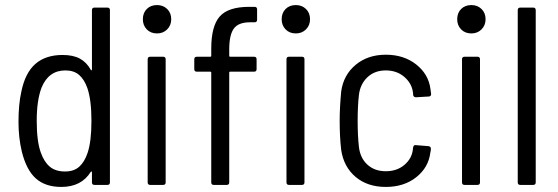

<svg xmlns="http://www.w3.org/2000/svg" viewBox="-20 -730 2203 758"><path d="M353 -700H404Q414 -700 414 -690V-10Q414 0 404 0H353Q343 0 343 -10V-50Q343 -53 341.5 -53Q340 -53 338 -51Q301 8 222 8Q159 8 121.5 -25.5Q84 -59 66 -132Q53 -187 53 -248Q53 -318 64 -367Q79 -442 119.5 -477.5Q160 -513 227 -513Q269 -513 295.5 -498.5Q322 -484 338 -455Q339 -452 341 -452.5Q343 -453 343 -456V-690Q343 -700 353 -700ZM341 -253Q341 -335 325 -382Q313 -416 292.5 -434Q272 -452 238 -452Q172 -452 144 -384Q125 -334 125 -253Q125 -172 141 -128Q154 -91 176.5 -72Q199 -53 237 -53Q272 -53 293 -72Q314 -91 326 -127Q341 -172 341 -253Z M544 -654Q544 -679 559.5 -694.5Q575 -710 600 -710Q624 -710 640 -694.5Q656 -679 656 -654Q656 -630 640 -614Q624 -598 600 -598Q575 -598 559.5 -614Q544 -630 544 -654ZM563 -10V-496Q563 -506 573 -506H624Q634 -506 634 -496V-10Q634 0 624 0H573Q563 0 563 -10Z M885 -535V-510Q885 -506 889 -506H983Q993 -506 993 -496V-457Q993 -447 983 -447H889Q885 -447 885 -443V-10Q885 0 875 0H824Q814 0 814 -10V-443Q814 -447 810 -447H757Q747 -447 747 -457V-496Q747 -506 757 -506H810Q814 -506 814 -510V-538Q814 -627 847.5 -665Q881 -703 964 -703H985Q995 -703 995 -693V-652Q995 -642 985 -642H967Q921 -642 903 -617Q885 -592 885 -535ZM1092 -654Q1092 -679 1107.5 -694.5Q1123 -710 1148 -710Q1172 -710 1188 -694.5Q1204 -679 1204 -654Q1204 -630 1188 -614Q1172 -598 1148 -598Q1123 -598 1107.5 -614Q1092 -630 1092 -654ZM1111 -10V-496Q1111 -506 1121 -506H1172Q1182 -506 1182 -496V-10Q1182 0 1172 0H1121Q1111 0 1111 -10Z M1327 -138Q1321 -189 1321 -254Q1321 -305 1327 -369Q1336 -434 1384 -474Q1432 -514 1503 -514Q1574 -514 1622.5 -476Q1671 -438 1679 -381L1682 -360V-358Q1682 -354 1679.5 -351.5Q1677 -349 1673 -349L1622 -346Q1613 -346 1611 -355Q1611 -364 1610 -367Q1605 -402 1575.5 -427Q1546 -452 1503 -452Q1459 -452 1430.5 -425Q1402 -398 1397 -355Q1392 -312 1392 -253Q1392 -193 1397 -150Q1402 -106 1430.5 -80Q1459 -54 1503 -54Q1547 -54 1576.5 -79Q1606 -104 1610 -140L1611 -148Q1613 -159 1622 -157L1672 -153Q1681 -151 1681 -144V-140Q1681 -136 1679 -128Q1672 -69 1623.5 -30.5Q1575 8 1503 8Q1431 8 1384 -31.5Q1337 -71 1327 -138Z M1785 -654Q1785 -679 1800.5 -694.5Q1816 -710 1841 -710Q1865 -710 1881 -694.5Q1897 -679 1897 -654Q1897 -630 1881 -614Q1865 -598 1841 -598Q1816 -598 1800.5 -614Q1785 -630 1785 -654ZM1804 -10V-496Q1804 -506 1814 -506H1865Q1875 -506 1875 -496V-10Q1875 0 1865 0H1814Q1804 0 1804 -10Z M2024 -10V-690Q2024 -700 2034 -700H2085Q2095 -700 2095 -690V-10Q2095 0 2085 0H2034Q2024 0 2024 -10Z"/></svg>

Font: Barlow Semi Condensed
Style: Regular
Weight: 400
Width: 4
Designer: Jeremy Tribby
Foundry: Tribby Type
Version: Version 1.408;December 10, 2018;FontCreator 11.5.0.2430 64-b